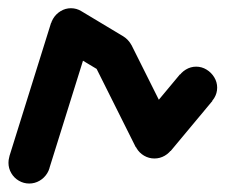

<svg xmlns="http://www.w3.org/2000/svg" viewBox="-20 -410 540 460"><path d="M0.3 -20Q0.3 -6.7 7 4.8Q13.7 16.3 25.2 23Q36.7 29.7 50 29.7Q63.3 29.7 74.8 23Q86.3 16.3 93.3 4.8Q100.3 -6.7 100.3 -20Q100.3 -33.3 93.3 -44.8Q86.3 -56.3 74.8 -63.3Q63.3 -70.3 50 -70.3Q36.7 -70.3 25.2 -63.3Q13.7 -56.3 7 -44.8Q0.3 -33.3 0.3 -20Z M2.3 -35 97.7 -5 197.7 -325 102.3 -355Z M100.3 -340Q100.3 -326.7 107 -315.2Q113.7 -303.7 125.2 -297Q136.7 -290.3 150 -290.3Q163.3 -290.3 174.8 -297Q186.3 -303.7 193.3 -315.2Q200.3 -326.7 200.3 -340Q200.3 -353.3 193.3 -364.8Q186.3 -376.3 174.8 -383.3Q163.3 -390.3 150 -390.3Q136.7 -390.3 125.2 -383.3Q113.7 -376.3 107 -364.8Q100.3 -353.3 100.3 -340Z M175.3 -383 124.7 -297 224.7 -237 275.3 -323Z M200.3 -280Q200.3 -266.7 207 -255.2Q213.7 -243.7 225.2 -237Q236.7 -230.3 250 -230.3Q263.3 -230.3 274.8 -237Q286.3 -243.7 293.3 -255.2Q300.3 -266.7 300.3 -280Q300.3 -293.3 293.3 -304.8Q286.3 -316.3 274.8 -323.3Q263.3 -330.3 250 -330.3Q236.7 -330.3 225.2 -323.3Q213.7 -316.3 207 -304.8Q200.3 -293.3 200.3 -280Z M294.7 -302.7 205.3 -257.3 305.3 -57.3 394.7 -102.7Z M300.3 -80Q300.3 -66.7 307 -55.2Q313.7 -43.7 325.2 -37Q336.7 -30.3 350 -30.3Q363.3 -30.3 374.8 -37Q386.3 -43.7 393.3 -55.2Q400.3 -66.7 400.3 -80Q400.3 -93.3 393.3 -104.8Q386.3 -116.3 374.8 -123.3Q363.3 -130.3 350 -130.3Q336.7 -130.3 325.2 -123.3Q313.7 -116.3 307 -104.8Q300.3 -93.3 300.3 -80Z M311.3 -112 388.7 -48 488.7 -168 411.3 -232Z M400.3 -200Q400.3 -186.7 407 -175.2Q413.7 -163.7 425.2 -157Q436.7 -150.3 450 -150.3Q463.3 -150.3 474.8 -157Q486.3 -163.7 493.3 -175.2Q500.3 -186.7 500.3 -200Q500.3 -213.3 493.3 -224.8Q486.3 -236.3 474.8 -243.3Q463.3 -250.3 450 -250.3Q436.7 -250.3 425.2 -243.3Q413.7 -236.3 407 -224.8Q400.3 -213.3 400.3 -200Z"/></svg>

Font: Linefont Thin
Style: Regular
Weight: 100
Monospace: yes
Version: Version 3.002;gftools[0.9.33]